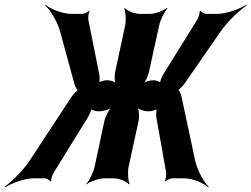

<svg xmlns="http://www.w3.org/2000/svg" viewBox="-72 -771 1087 830"><path d="M604 -263 646 -27C648 -18 644 6 640 12L643 14C647 8 665 0 673 0H724C762 0 808 20 828 39L830 36C810 17 782 -32 772 -75L712 -356C710 -365 701 -384 696 -384L695 -380C700 -380 717 -399 724 -407L881 -634C912 -679 965 -728 995 -748L994 -751C964 -732 906 -711 866 -711H820C812 -711 797 -719 795 -725L791 -723C793 -717 786 -694 780 -685L634 -450C628 -441 618 -416 620 -410L623 -412C621 -418 602 -424 594 -424H590C576 -424 551 -417 542 -408L545 -405C556 -414 568 -443 572 -460L616 -661C621 -685 640 -722 652 -735L650 -737C635 -725 599 -711 576 -711H532C509 -711 476 -725 467 -737L465 -735C471 -722 474 -685 469 -661L426 -461C422 -443 423 -413 430 -404L434 -407C429 -416 407 -424 393 -424H388C380 -424 357 -419 353 -412L355 -410C360 -417 359 -441 357 -450L310 -685C308 -694 311 -716 315 -723L313 -725C308 -718 291 -711 283 -711H237C197 -711 146 -732 124 -751L123 -748C145 -728 176 -679 188 -634L250 -407C252 -398 262 -379 268 -379L269 -383C263 -383 245 -364 239 -355L55 -75C26 -32 -24 17 -52 36L-50 39C-22 21 34 0 72 0H122C130 0 144 8 146 14L149 12C147 6 155 -17 161 -26L308 -264C314 -273 325 -298 323 -304L319 -302C321 -296 341 -290 349 -290H359C375 -290 405 -299 416 -310L414 -313C401 -302 383 -267 379 -247L337 -50C332 -26 313 11 301 24L302 26C317 14 355 0 378 0H422C445 0 476 14 485 26L488 24C482 11 479 -26 484 -50L527 -248C531 -268 529 -302 520 -312L518 -310C524 -299 549 -290 565 -290H575C583 -290 605 -296 609 -302L607 -304C603 -298 602 -272 604 -263Z"/></svg>

Font: Asimov
Style: EdgeExtremeIt
Weight: 500
Designer: Google
Version: Version 2.000980: 2014